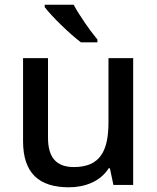

<svg xmlns="http://www.w3.org/2000/svg" viewBox="-20 -786 669 816"><path d="M293 -766H170V-756C197 -719 276 -642 324 -606H394V-618C363 -655 317 -721 293 -766ZM546 -539H441V-266C441 -144 405 -76 294 -76C219 -76 184 -117 184 -201V-539H78V-186C78 -49 147 10 273 10C341 10 407 -15 442 -71H447L462 0H546Z"/></svg>

Font: Noto Sans Medefaidrin Medium
Style: Regular
Weight: 500
Designer: Dalton Maag Ltd
Foundry: Dalton Maag Ltd
Version: Version 1.002